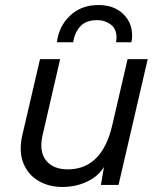

<svg xmlns="http://www.w3.org/2000/svg" viewBox="-20 -735 638 763"><path d="M228 8Q174 8 132.5 -16.5Q91 -41 72.5 -87.5Q54 -134 69 -199L139 -500H219L150 -201Q134 -134 162.5 -98Q191 -62 249 -62Q295 -62 330 -82Q365 -102 389 -141Q413 -180 426 -237L487 -500H567L451 0H381L400 -112L410 -107Q390 -49 340 -20.5Q290 8 228 8ZM206 -567Q214 -631 258.5 -673Q303 -715 371 -715Q432 -715 468.5 -680.5Q505 -646 505 -595Q505 -588 504.5 -581.5Q504 -575 502 -567H441Q442 -572 442.5 -576.5Q443 -581 443 -585Q443 -621 419.5 -638Q396 -655 367 -655Q321 -655 298.5 -629.5Q276 -604 271 -567Z"/></svg>

Font: Work Sans
Style: Italic
Weight: 400
Italic angle: -13°
Designer: Wei Huang
Foundry: Wei Huang
Version: Version 2.012